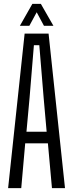

<svg xmlns="http://www.w3.org/2000/svg" viewBox="-20 -974 378 994"><path d="M22 0 107.5 -800H231.5L316.5 0H249L228 -232H110.5L90 0ZM117 -292H221.5L206 -467L183.5 -740H155.5L133 -466.5ZM83 -840.5 147.5 -954H191.5L256.5 -840.5H207.5L170 -910.5L132 -840.5Z"/></svg>

Font: Big Shoulders Display Thin
Style: Regular
Weight: 400
Version: Version 2.002